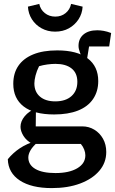

<svg xmlns="http://www.w3.org/2000/svg" viewBox="-20 -757 589 983"><path d="M245 206Q141 206 81.5 167Q22 128 20 58Q47 25 82.5 1.5Q118 -22 162 -34H178Q148 -8 136.5 12Q125 32 125 49Q125 87 161 108Q197 129 264 129Q334 129 375.5 104.5Q417 80 417 38Q417 24 411 8.5Q405 -7 394 -20H146Q115 -37 100 -61.5Q85 -86 85 -108Q85 -136 106.5 -162Q128 -188 164 -202L163 -110H401Q435 -110 463 -93Q491 -76 507.5 -46.5Q524 -17 524 21Q524 76 488.5 117.5Q453 159 390.5 182.5Q328 206 245 206ZM257 -171Q154 -171 101 -212Q48 -253 48 -328Q48 -382 74 -420Q100 -458 150 -478.5Q200 -499 273 -499Q375 -499 429 -458Q483 -417 483 -342Q483 -289 456.5 -250Q430 -211 379.5 -191Q329 -171 257 -171ZM263 -238Q316 -238 346 -265Q376 -292 376 -338Q376 -383 346.5 -406.5Q317 -430 264 -430Q245 -430 222.5 -427Q200 -424 180 -418Q168 -394 162 -370.5Q156 -347 156 -330Q156 -287 184.5 -262.5Q213 -238 263 -238ZM413 -445Q398 -465 390 -486Q382 -507 382 -522Q382 -559 407.5 -580.5Q433 -602 478 -602Q493 -602 510.5 -599Q528 -596 549 -588L539 -519H436L424 -445ZM262 -595Q224 -595 193 -612Q162 -629 143.5 -658Q125 -687 123 -723L181 -737Q187 -708 209.5 -690Q232 -672 263 -672Q294 -672 316 -690Q338 -708 344 -737L403 -723Q401 -687 382 -658Q363 -629 332.5 -612Q302 -595 262 -595Z"/></svg>

Font: Piazzolla 24pt SemiBold
Style: Regular
Weight: 600
Designer: Juan Pablo del Peral
Foundry: Huerta Tipografica
Version: Version 2.005